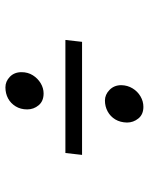

<svg xmlns="http://www.w3.org/2000/svg" viewBox="60 -654 550 709"><g transform="rotate(90 334.5 -299.0)"><path d="M134 -327.5H551.5L544.5 -266H127ZM246 -104Q246 -127.5 257.5 -145.8Q269 -164 287 -174.8Q305 -185.5 324.5 -185.5Q353 -185.5 368.2 -167.2Q383.5 -149 383.5 -125Q383.5 -100.5 372.2 -82.2Q361 -64 342.8 -54.2Q324.5 -44.5 302 -44.5Q280 -44.5 263 -61Q246 -77.5 246 -104ZM350.5 -412Q329 -412 311.5 -429Q294 -446 294 -472.5Q294.5 -495.5 305.8 -514Q317 -532.5 335.2 -543.2Q353.5 -554 374 -554Q402 -554 417 -535.5Q432 -517 432 -493.5Q431.5 -468.5 420.5 -450.2Q409.5 -432 391 -422Q372.5 -412 350.5 -412Z"/></g></svg>

Font: Merriweather 96pt ExtraBold
Style: Italic
Weight: 800
Italic angle: -7.8°
Version: Version 2.101